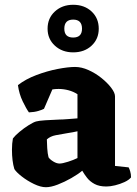

<svg xmlns="http://www.w3.org/2000/svg" viewBox="-20 -780 572 803"><path d="M172 3Q150 3 122 -10.5Q94 -24 71 -42Q48 -60 40 -73Q30 -106 30 -154Q30 -167 31 -179Q32 -191 34 -201Q43 -213 61.5 -228.5Q80 -244 100 -256.5Q120 -269 131 -272Q141 -275 169 -277Q197 -279 228 -280Q240 -280 243.5 -280.5Q247 -281 251 -281Q255 -281 266 -282Q277 -283 304 -285V-386Q287 -397 266.5 -402.5Q246 -408 225 -408Q211 -408 199 -406L164 -325Q157 -321 140.5 -316Q124 -311 101 -310Q90 -325 75 -356Q60 -387 55 -424Q87 -449 132 -466Q177 -483 221 -491.5Q265 -500 294 -500Q321 -500 350 -487Q379 -474 404 -454Q429 -434 445 -413Q461 -392 461 -377V-86L518 -80Q521 -75 524.5 -63.5Q528 -52 528 -38Q519 -27 500.5 -18.5Q482 -10 461.5 -5Q441 0 425 0Q395 0 375.5 -10.5Q356 -21 344 -36.5Q332 -52 324 -66Q306 -51 278 -35Q250 -19 221.5 -8Q193 3 172 3ZM229 -96Q241 -96 264.5 -103.5Q288 -111 304 -119V-231Q296 -229 285 -227Q274 -225 261 -223Q236 -219 213 -214.5Q190 -210 176 -197Q176 -184 177.5 -160.5Q179 -137 183 -122Q189 -113 203 -104.5Q217 -96 229 -96ZM286 -561Q240 -561 209.5 -589Q179 -617 179 -660Q179 -704 209.5 -732Q240 -760 286 -760Q333 -760 363 -732Q393 -704 393 -660Q393 -617 363 -589Q333 -561 286 -561ZM286 -623Q323 -623 323 -660Q323 -698 286 -698Q249 -698 249 -660Q249 -623 286 -623Z"/></svg>

Font: Texturina 72pt Black
Style: Regular
Weight: 900
Designer: Guillermo Torres Carreño
Foundry: Omnibus-Type
Version: Version 1.002; ttfautohint (v1.8.3)